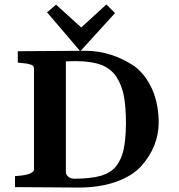

<svg xmlns="http://www.w3.org/2000/svg" viewBox="-20 -846 812 869"><path d="M500.6 -786.8 461.5 -825.8 347.6 -721.7 233.8 -824.8 193.1 -790.3 343.3 -614ZM60.5 -614.3V-562.7C83.4 -560.6 97 -559.1 101.3 -558.2C105.4 -557.3 111.8 -555.7 120.7 -553.1C124.4 -551.8 127.5 -550.1 130 -548C131.8 -545 133.1 -541.1 133.8 -536.3V-76.3C129.2 -62.6 106.5 -54 65.7 -50.4L47.9 -48.9V1H67.4C121.8 1 212.1 1.6 338.5 2.9C399.9 2.8 455.2 -5.8 504.3 -22.8C553 -40.1 591 -63.5 618.4 -93.1C644.2 -121.7 664.1 -152.9 677.9 -186.7C691.2 -220 698 -254.5 698.2 -290.1C698.1 -347.3 688.2 -398.2 668.4 -442.9C648.2 -487.2 621.5 -521.8 588.1 -546.7C519 -592.6 445.1 -615.8 366.6 -616.2L80.1 -614.3ZM324.5 -569.3C370.6 -569.2 408.9 -563.4 439.6 -551.9C467.3 -540.8 489.4 -523.6 505.6 -500.2C522 -475.4 533.5 -446.9 540.1 -414.5C546.6 -381.3 549.9 -339.4 550.1 -289.1V-283.3C549.3 -235.7 545.7 -197.4 539.3 -168.4C532.9 -139.4 521.5 -114.2 505 -92.9C489.5 -73.8 467.2 -59.8 438.2 -50.8C407 -41.8 366.2 -37.3 315.8 -37.1C305.2 -37.3 296.1 -40.5 288.5 -46.5C282.3 -52.4 278.8 -59.1 278.1 -66.4V-567.9C293.7 -568.8 309.2 -569.3 324.5 -569.3Z"/></svg>

Font: Bentham
Style: Bold
Weight: 700
Version: Version 002.001